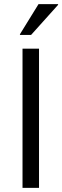

<svg xmlns="http://www.w3.org/2000/svg" viewBox="-20 -911 302 931"><path d="M89.2 0V-675H169.2V0ZM76.7 -741.7V-745L166.7 -890.8H261.7V-887.5L130.8 -741.7Z"/></svg>

Font: Funnel Display Light
Style: Regular
Weight: 300
Designer: NORD ID, Kristian Moeller
Foundry: Dicotype
Version: Version 1.000